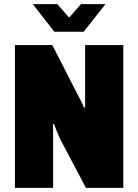

<svg xmlns="http://www.w3.org/2000/svg" viewBox="-20 -905 666 925"><path d="M52 0V-688H232L345 -467Q350 -457 357.5 -443Q365 -429 372.5 -414Q380 -399 385 -386L390 -387Q390 -408 390 -429.5Q390 -451 390 -467V-688H574V0H394L272 -231Q262 -251 254.5 -270.5Q247 -290 240 -308L235 -307Q236 -288 236 -267.5Q236 -247 236 -231V0ZM138 -885H256L335 -795H291L370 -885H488L383 -752H242Z"/></svg>

Font: Archivo Condensed Black
Style: Regular
Weight: 900
Width: 3
Designer: Hector Gatti
Foundry: Omnibus-Type
Version: Version 2.001